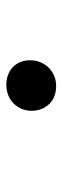

<svg xmlns="http://www.w3.org/2000/svg" viewBox="192 -384 203 627"><g transform="rotate(90 293.5 -70.5)"><path d="M176.8 -66.9Q176.8 -85 183.1 -100.6Q189.5 -116.2 200.7 -127.7Q211.9 -139.2 227.3 -145.8Q242.7 -152.3 261.2 -152.3Q278.8 -152.3 293.7 -146.7Q308.6 -141.1 319.1 -130.4Q329.6 -119.6 335.7 -105Q341.8 -90.3 341.8 -72.8Q341.8 -54.2 335.2 -39.1Q328.6 -23.9 317.4 -12.9Q306.2 -2 290.5 4.2Q274.9 10.3 256.8 10.3Q239.7 10.3 225.1 4.9Q210.4 -0.5 199.7 -10.5Q189 -20.5 182.9 -34.9Q176.8 -49.3 176.8 -66.9Z"/></g></svg>

Font: Roboto Mono Medium
Style: Italic
Weight: 500
Designer: Google
Version: Version 2.000985; 2015; ttfautohint (v1.3)